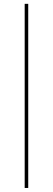

<svg xmlns="http://www.w3.org/2000/svg" viewBox="-20 -730 269 976"><path d="M123.5 225.5H105.5V-710.5H123.5Z"/></svg>

Font: Anek Tamil Medium Thin
Style: Regular
Weight: 250
Version: Version 1.003